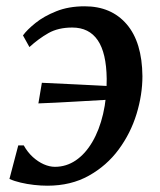

<svg xmlns="http://www.w3.org/2000/svg" viewBox="-20 -580 509 610"><path d="M249 -560Q333.5 -560 382.5 -503Q431.5 -446 432.5 -338Q432.5 -279 413.8 -217.8Q395 -156.5 357 -105Q319 -53.5 262.2 -21.8Q205.5 10 130.5 10Q110.5 10 88.2 7.5Q66 5 45.8 0.2Q25.5 -4.5 10 -11.5L38 -118H55.5Q67.5 -96.5 84.2 -81.2Q101 -66 119.2 -58Q137.5 -50 154.5 -50Q190.5 -50 220.8 -70.5Q251 -91 273.2 -128.8Q295.5 -166.5 307.5 -217.8Q319.5 -269 319 -329.5Q318 -412 290.5 -452.2Q263 -492.5 209.5 -492.5Q165 -492.5 133.8 -474.8Q102.5 -457 73.5 -430.5L53 -467.5Q66 -485.5 92.8 -507Q119.5 -528.5 158.8 -544.2Q198 -560 249 -560ZM102 -251.5 113 -317Q170 -314 223 -311.8Q276 -309.5 337.5 -306L329.5 -263.5Q267 -260 211.5 -256.8Q156 -253.5 102 -251.5Z"/></svg>

Font: Merriweather 36pt Medium
Style: Italic
Weight: 500
Italic angle: -7.8°
Version: Version 2.101